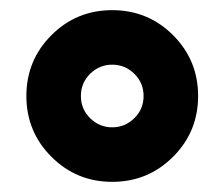

<svg xmlns="http://www.w3.org/2000/svg" viewBox="-20 -752 444 380"><path d="M322.5 -441.7Q272.9 -392.1 202.1 -392.1Q131.3 -392.1 81.8 -441.7Q32.2 -491.2 32.2 -562Q32.2 -632.8 81.8 -682.4Q131.3 -731.9 202.1 -731.9Q272.9 -731.9 322.5 -682.4Q372.1 -632.8 372.1 -562Q372.1 -491.2 322.5 -441.7ZM158.4 -518.1Q176.8 -500 202.1 -500Q227.5 -500 245.8 -518.1Q264.2 -536.1 264.2 -562Q264.2 -587.9 245.8 -606Q227.5 -624 202.1 -624Q176.8 -624 158.4 -606Q140.1 -587.9 140.1 -562Q140.1 -536.1 158.4 -518.1Z"/></svg>

Font: Uncut Sans
Style: Bold
Weight: 700
Designer: Kasper Nordkvist
Foundry: UNCUT.wtf
Version: Version 1.304;Glyphs 3.2 (3246)